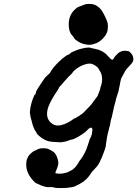

<svg xmlns="http://www.w3.org/2000/svg" viewBox="-20 -714 697 975"><path d="M421 -472Q425 -472 431.5 -472.5Q438 -473 438 -472L439 -471Q440 -470 445.5 -469.5Q451 -469 452.5 -468Q454 -467 458 -467Q480 -463 495 -455Q498 -454 501 -452Q505 -450 507 -448Q519 -441 532 -425Q544 -411 550 -411Q554 -411 554 -412Q555 -415 562 -424Q564 -427 564 -427.5Q564 -428 569 -433Q574 -438 575 -438.5Q576 -439 575.5 -439.5Q575 -440 579.5 -443.5Q584 -447 584 -447Q584 -447 586.5 -448.5Q589 -450 592.5 -451.5Q596 -453 598 -454Q612 -458 626 -455Q632 -454 632 -454Q634 -455 643 -446Q656 -433 657 -418Q658 -409 655 -402Q651 -394 639 -381Q630 -372 626.5 -367.5Q623 -363 621 -361Q619 -359 618 -357Q618 -356 614 -350Q612 -345 608 -339Q600 -325 596 -317Q594 -313 590 -293Q589 -285 588 -281Q585 -269 584.5 -265Q584 -261 582 -252Q576 -233 570 -214Q568 -208 566 -197Q558 -170 555 -152Q554 -147 551 -135Q548 -118 546 -114Q545 -112 544 -107.5Q543 -103 541 -93.5Q539 -84 539 -80Q538 -74 535 -67Q534 -62 532.5 -55.5Q531 -49 530 -46Q529 -43 528 -38.5Q527 -34 526 -29Q523 -18 521 -1Q520 9 519 13Q517 22 518 22V24Q513 48 497 86Q494 92 492 96Q486 112 477 125Q476 127 473.5 129.5Q471 132 468 136Q465 140 456 149Q447 158 444 163Q441 168 437 173.5Q433 179 429 184Q422 194 404 208Q387 220 363 231Q354 235 348 236Q345 236 341 237Q323 241 290 241Q264 241 257 239Q253 238 252.5 237.5Q252 237 247.5 236.5Q243 236 239 236Q210 240 172 220Q168 218 165 217Q156 213 143 197Q120 169 115 142Q111 118 116 97L124 79L130 72Q130 71 130.5 70.5Q131 70 131 70Q132 70 134.5 67.5Q137 65 137 65Q137 65 139 63Q141 61 141.5 61Q142 61 144.5 58.5Q147 56 147.5 56Q148 56 149.5 55Q151 54 153 53Q170 45 172 44Q174 43 175.5 42.5Q177 42 177.5 42Q178 42 179 42Q181 39 197 39Q209 38 221 41Q228 43 236 48Q241 51 241.5 51Q242 51 246.5 54Q251 57 251 57Q253 57 260 66Q269 78 273 94Q279 114 274 127Q273 131 270.5 139Q268 147 264 155Q260 163 262 165Q266 168 285 168Q299 168 316 163Q321 162 325 160Q338 153 344 150Q349 147 349.5 147Q350 147 350 146.5Q350 146 350 146Q351 146 354.5 142.5Q358 139 361.5 135.5Q365 132 365 132Q365 132 366.5 130Q368 128 367.5 128Q367 128 370 125Q373 122 372.5 121.5Q372 121 374 119Q379 114 378 112Q378 111 381 107Q402 82 417 48Q425 28 436 -8Q437 -10 437 -10L441 -17Q441 -20 442 -20Q444 -22 444 -27Q444 -28 445 -28Q446 -28 447 -38Q448 -41 448 -45Q448 -49 449 -53.5Q450 -58 449 -59Q447 -66 442 -66Q441 -66 436.5 -64Q432 -62 428 -58Q419 -50 417 -47Q414 -43 404 -37Q398 -33 394 -30Q379 -20 365 -13Q353 -7 348 -6Q346 -6 341 -4.5Q336 -3 333.5 -2.5Q331 -2 327 0Q317 5 294 8Q288 9 274 8Q260 7 259.5 7Q259 7 250.5 6.5Q242 6 239 5.5Q236 5 232 4Q220 3 204 -6Q191 -13 182 -21Q167 -33 166 -38Q166 -39 164 -43Q156 -54 156 -54.5Q156 -55 154 -59Q147 -73 142 -94Q141 -101 138 -109Q134 -123 133 -134Q133 -139 132 -140.5Q131 -142 132 -148Q135 -187 153 -227Q156 -234 157 -234Q160 -234 162 -241Q163 -243 162 -244Q161 -250 191 -294Q211 -324 213 -324Q215 -324 219 -330Q221 -332 222 -332.5Q223 -333 225 -335.5Q227 -338 228 -338Q231 -339 235 -346Q236 -348 238 -351Q240 -354 240 -355Q240 -356 244 -360Q249 -366 249 -368Q249 -369 264 -385Q289 -412 316 -431Q324 -436 324 -436Q324 -436 324 -435Q323 -433 332 -439Q339 -443 338 -444Q338 -447 366 -458Q391 -468 421 -472ZM448 -389Q443 -391 435 -391Q424 -391 412 -387Q391 -381 370 -366Q353 -354 348 -345Q347 -342 338 -334Q324 -321 317 -312Q313 -308 312.5 -307Q312 -306 307 -301Q296 -287 291 -282Q288 -280 284 -275Q278 -269 277 -263Q276 -262 270 -252Q239 -206 227 -175Q218 -152 219 -132Q220 -109 236 -93Q246 -83 258 -79Q266 -76 278 -77Q285 -77 292 -79Q308 -83 321 -90Q337 -97 355 -111Q359 -114 361 -114Q363 -113 368 -117Q370 -119 371 -119Q372 -119 374 -121Q376 -123 378 -123.5Q380 -124 381 -125Q382 -126 383 -126Q384 -126 384.5 -127Q385 -128 386 -129Q396 -134 404 -142Q419 -157 433 -172Q442 -181 451 -193Q452 -195 454 -198Q460 -205 467 -215Q471 -220 472 -222Q477 -227 477 -230Q477 -230 477.5 -231.5Q478 -233 478 -234Q481 -239 482 -243Q483 -245 483 -246Q483 -247 484 -249Q485 -251 485.5 -252.5Q486 -254 488 -259Q490 -265 489 -265Q488 -265 491 -272Q501 -300 498 -321Q497 -334 492 -345Q487 -355 483 -360Q481 -362 481.5 -362.5Q482 -363 481.5 -364Q481 -365 479.5 -367Q478 -369 475 -372Q464 -383 448 -389ZM450 -693Q458 -691 463 -689L467 -687L473 -683Q479 -680 488 -671Q497 -662 503 -650Q505 -646 508 -641Q511 -636 513.5 -630Q516 -624 519 -618Q524 -607 527 -595Q528 -590 528 -580Q528 -570 527 -565Q526 -562 526 -560Q526 -555 522 -547Q516 -532 501 -517Q488 -503 470 -495Q462 -492 448 -488Q442 -487 434.5 -486.5Q427 -486 418 -488Q397 -491 380 -501Q360 -513 357 -520Q355 -525 345 -536Q329 -553 329 -591Q329 -640 365 -670Q373 -677 375 -677Q376 -677 381.5 -680Q387 -683 387.5 -682.5Q388 -682 395 -685Q402 -688 402.5 -688.5Q403 -689 407 -690Q414 -691 414 -692Q414 -692 413.5 -692.5Q413 -693 417 -693.5Q421 -694 432.5 -694Q444 -694 450 -693Z"/></svg>

Font: TT2020 Style E
Style: Italic
Weight: 400
Italic angle: -15°
Version: Version 0.2.000